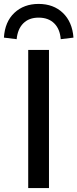

<svg xmlns="http://www.w3.org/2000/svg" viewBox="-53 -960 395 980"><path d="M91 0V-705H197V0ZM32 -760 -33 -768Q-28 -849 20.5 -894.5Q69 -940 144 -940Q220 -940 268 -894Q316 -848 322 -768L257 -760Q253 -812 223.5 -841Q194 -870 144 -870Q95 -870 66 -841Q37 -812 32 -760Z"/></svg>

Font: NunitoSans_10ptSemiBold
Style: Regular
Weight: 600
Designer: Vernon Adams
Foundry: Vernon Adams
Version: Version 3.101;gftools[0.9.27]